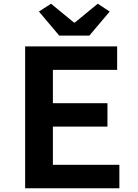

<svg xmlns="http://www.w3.org/2000/svg" viewBox="-20 -1011 740 1031"><path d="M189 -949 298 -820H460L569 -949L505 -991L382 -890H377L254 -991ZM115 -762V0H621V-126H264V-331H557V-457H264V-636H609V-762Z"/></svg>

Font: Kawkab Mono
Style: Bold
Weight: 700
Monospace: yes
Designer: Abdullah Arif
Foundry: Abdullah Arif
Version: Version 1.000;PS 000.500;hotconv 1.0.88;makeotf.lib2.5.64775